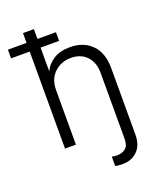

<svg xmlns="http://www.w3.org/2000/svg" viewBox="-204 -832 954 1142"><g transform="rotate(-20 273.0 -261.5)"><path d="M81 2V-612H-37V-667H81V-729H150V-667H267V-612H150V-462Q169 -503 210 -529Q251 -555 314 -555Q399 -555 451 -503Q503 -451 503 -353V66Q503 134 466 170Q430 206 373 206Q357 206 349 205Q340 205 326 201V142Q342 146 358 146Q392 146 413 128Q434 112 434 66V-349Q434 -415 397 -454Q360 -493 298 -493Q235 -493 192 -452Q150 -412 150 -341V2Z"/></g></svg>

Font: Sinter Normal
Style: Regular
Weight: 350
Foundry: Adobe & rsms
Version: Version 1.000